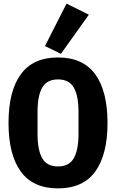

<svg xmlns="http://www.w3.org/2000/svg" viewBox="-20 -1027 640 1059"><path d="M27 -349Q27 -524 94.5 -617Q162 -710 300 -710Q438 -710 505.5 -617Q573 -524 573 -349Q573 -174 505.5 -81Q438 12 300 12Q162 12 94.5 -81Q27 -174 27 -349ZM413 -289V-410Q413 -499 387 -544Q361 -589 300 -589Q239 -589 213 -544Q187 -499 187 -410V-288Q187 -199 213 -154Q239 -109 300 -109Q361 -109 387 -154.5Q413 -200 413 -289ZM316 -730 228 -773 347 -1007 470 -946Z"/></svg>

Font: iA Writer Duo V
Style: Regular
Weight: 400
Designer: Mike Abbink, Paul van der Laan, Pieter van Rosmalen, Oliver Reichenstein
Foundry: Information Architects Inc.
Version: Version 2.000